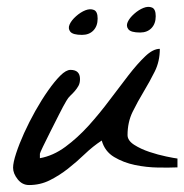

<svg xmlns="http://www.w3.org/2000/svg" viewBox="-20 -531 530 552"><path d="M17.6 -48.8Q17.6 -63.5 26.4 -90.3Q35.2 -117.2 49.3 -148.4Q63.5 -179.7 81.5 -211.9Q99.6 -244.1 118.2 -270.5Q136.7 -296.9 153.3 -313.5Q169.9 -330.1 182.6 -330.1Q210 -330.1 210 -303.7Q210 -292 205.6 -284.2Q201.2 -276.4 195.3 -269.5Q189.5 -262.7 182.6 -256.3Q175.8 -250 170.9 -241.2Q162.1 -226.6 149.4 -201.2Q136.7 -175.8 124.5 -151.9Q112.3 -127.9 103.5 -109.4Q94.7 -90.8 94.7 -88.9V-76.2Q132.8 -83 168 -108.9Q203.1 -134.8 234.9 -169.9Q266.6 -205.1 295.4 -243.7Q324.2 -282.2 349.6 -314.9Q375 -347.7 397.5 -369.1Q419.9 -390.6 439.5 -390.6Q439.5 -354.5 424.8 -325.2Q410.2 -295.9 393.1 -267.6Q376 -239.3 361.3 -209.5Q346.7 -179.7 346.7 -142.6Q346.7 -127 365.7 -114.7Q384.8 -102.5 409.7 -94.2Q434.6 -85.9 458 -81.1Q481.4 -76.2 490.2 -75.2V-49.8Q467.8 -48.8 434.6 -49.3Q401.4 -49.8 368.2 -56.6Q335 -63.5 308.1 -79.6Q281.2 -95.7 272.5 -127Q247.1 -110.4 223.6 -87.9Q200.2 -65.4 175.3 -45.9Q150.4 -26.4 123 -12.7Q95.7 1 63.5 1Q43.9 1 30.8 -15.6Q17.6 -32.2 17.6 -48.8ZM215.8 -430.7Q189.5 -430.7 182.1 -439.9Q174.8 -449.2 180.2 -460.9Q185.5 -472.7 198.7 -484.4Q211.9 -496.1 225.6 -501.5Q239.3 -506.8 250 -502.4Q260.7 -498 260.7 -477.5Q260.7 -456.1 248.5 -443.4Q236.3 -430.7 215.8 -430.7ZM382.8 -437.5Q356.4 -437.5 349.1 -446.8Q341.8 -456.1 347.2 -467.8Q352.5 -479.5 365.7 -491.2Q378.9 -502.9 392.6 -508.3Q406.2 -513.7 417 -509.3Q427.7 -504.9 427.7 -484.4Q427.7 -462.9 415.5 -450.2Q403.3 -437.5 382.8 -437.5Z"/></svg>

Font: La Belle Aurore
Style: Regular
Weight: 400
Version: Version 1.001 2001